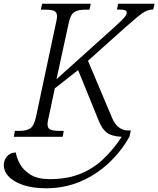

<svg xmlns="http://www.w3.org/2000/svg" viewBox="-69 -734 849 1030"><path d="M5 0 11 -32H38Q73 -32 93.5 -45.5Q114 -59 125 -111L230 -605Q233 -617 235 -628Q237 -639 237 -646Q237 -669 221 -675.5Q205 -682 176 -682H150L157 -714H418L411 -682H385Q349 -682 328.5 -668.5Q308 -655 298 -603L234 -309L541 -585Q583 -623 597 -639Q611 -655 611 -666Q611 -676 601 -679.5Q591 -683 558 -683L565 -714H760L753 -683Q733 -683 714.5 -674.5Q696 -666 670.5 -645Q645 -624 603 -587L403 -408L532 -102Q561 -34 619 -34H633L625 0Q580 80 512.5 142.5Q445 205 360.5 240.5Q276 276 179 276Q104 276 52 257.5Q0 239 -26 209Q-52 179 -48 143Q-46 122 -30 103.5Q-14 85 16 84Q20 113 38.5 146.5Q57 180 95.5 203.5Q134 227 198 227Q287 227 355.5 201Q424 175 479.5 124.5Q535 74 584 0Q530 -3 504.5 -22Q479 -41 462 -83L350 -358L225 -260L193 -109Q186 -83 186 -68Q186 -45 202 -38.5Q218 -32 247 -32H273L267 0Z"/></svg>

Font: Noto Serif Light
Style: Italic
Weight: 300
Italic angle: -12°
Designer: Monotype Design Team
Foundry: Monotype Imaging Inc.
Version: Version 2.013